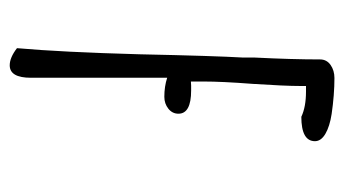

<svg xmlns="http://www.w3.org/2000/svg" viewBox="-178 -528 715 399"><g transform="rotate(90 179.5 -328.5)"><path d="M154.3 -496.1Q158.7 -563 158.7 -595.2V-606.9H170.4Q202.1 -606.9 222.7 -597.2Q273.4 -597.2 273.4 -625.5Q273.4 -638.2 258.1 -647.2Q242.7 -656.2 216.8 -660.2Q176.8 -666 142.1 -666Q126.5 -666 115 -658Q103.5 -649.9 103.5 -636.2Q103.5 -577.6 99.6 -500.5V-476.1Q96.2 -418.9 92.8 -260.7Q88.4 -99.6 80.1 -6.3Q99.6 8.8 115.7 8.8Q141.6 8.8 141.6 -35.2V-318.4Q159.7 -312.5 181.2 -312.5Q195.3 -312.5 205.8 -320.8Q216.3 -329.1 216.3 -341.8Q216.3 -368.2 168 -368.2H157.7L149.4 -367.7V-394.5Q149.4 -432.1 154.3 -496.1Z"/></g></svg>

Font: Amatica SC
Style: Bold
Weight: 400
Designer: Vernon Adams, Ben Nathan
Foundry: newtypography
Version: Version 2.000